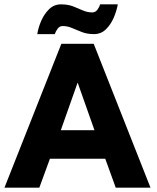

<svg xmlns="http://www.w3.org/2000/svg" viewBox="-26 -861 721 881"><path d="M255.5 -660H404L664.5 0H505L457 -132.5H203L154.5 0H-5.5ZM253 -263.5H407.5L331 -480H329.5ZM145 -704.5Q149.5 -734 163.2 -765.5Q177 -797 199.5 -819Q222 -841 254 -841Q285.5 -841 309.5 -831.8Q333.5 -822.5 354.2 -813.2Q375 -804 397.5 -804Q412 -804 421.2 -816.8Q430.5 -829.5 433.5 -841H514.5Q509.5 -812 496 -780.2Q482.5 -748.5 460 -726.5Q437.5 -704.5 405.5 -704.5Q374 -704.5 350 -713.8Q326 -723 305 -732.2Q284 -741.5 261.5 -741.5Q247.5 -741.5 238.2 -729Q229 -716.5 225.5 -704.5Z"/></svg>

Font: League Spartan Thin
Style: Bold
Weight: 700
Version: Version 2.002